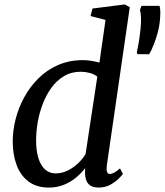

<svg xmlns="http://www.w3.org/2000/svg" viewBox="-20 -837 744 867"><path d="M462 -87.5Q460 -69.5 463.5 -60.5Q467 -51.5 475.5 -51.5Q485 -51.5 495.8 -57.5Q506.5 -63.5 522 -76.5L535 -51.5Q530.5 -45 515.5 -30Q500.5 -15 477.5 -2.5Q454.5 10 424.5 10Q395 10 379.8 -6Q364.5 -22 364 -55L364.5 -78Q349 -57 325 -36.5Q301 -16 269.5 -3Q238 10 200.5 10Q144.5 10 108.2 -17.8Q72 -45.5 54.8 -92.5Q37.5 -139.5 37.5 -198Q37.5 -247 50.5 -298.8Q63.5 -350.5 89.5 -398Q115.5 -445.5 153.8 -483.5Q192 -521.5 242.5 -543.5Q293 -565.5 355.5 -565.5Q373 -565.5 392.5 -562.2Q412 -559 429 -554.5L456.5 -747L389 -764.5L397.5 -798.5L543.5 -817L566 -804.5ZM419.5 -491Q404.5 -502.5 384.5 -507.8Q364.5 -513 344 -513Q302 -513 269 -493.2Q236 -473.5 212.2 -440.8Q188.5 -408 173 -367.5Q157.5 -327 150.2 -284.5Q143 -242 143 -203Q143 -157 153.2 -123.5Q163.5 -90 183.2 -72Q203 -54 231 -54Q260.5 -54 287 -67.5Q313.5 -81 334.2 -101.2Q355 -121.5 366.5 -141.5ZM653.5 -592 600 -592.5 598 -600.5Q602.5 -621 606.8 -647Q611 -673 614.5 -705Q617.5 -735 616.8 -757Q616 -779 612 -792.5L619 -810.5H700.5Q704 -797 704 -780.5Q704 -764 701.5 -738.5Q699.5 -717 692 -689.2Q684.5 -661.5 674.2 -635.5Q664 -609.5 653.5 -592Z"/></svg>

Font: Merriweather 24pt
Style: Italic
Weight: 400
Italic angle: -7.8°
Designer: Eben Sorkin
Foundry: Eben Sorkin
Version: Version 2.101